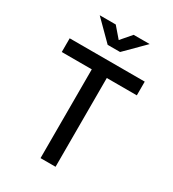

<svg xmlns="http://www.w3.org/2000/svg" viewBox="-213 -1012 1011 1125"><g transform="rotate(30 293.0 -449.0)"><path d="M242.2 0V-600.6H39.1V-693.4H546.9V-600.6H343.8V0ZM251 -771.5 124 -898.4H232.4L293 -828.1L353.5 -898.4H461.9L335 -771.5Z"/></g></svg>

Font: Cascadia Code NF
Style: Regular
Weight: 400
Monospace: yes
Designer: Aaron Bell
Foundry: Saja Typeworks
Version: Version 2404.023; ttfautohint (v1.8.4)